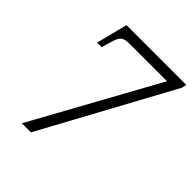

<svg xmlns="http://www.w3.org/2000/svg" viewBox="-199 -835 956 956"><g transform="rotate(45 279.0 -357.0)"><path d="M114 0 477 -659H210Q181 -659 167 -648.5Q153 -638 144 -607L127 -549H95L137 -714H558L552 -688L178 0Z"/></g></svg>

Font: Noto Serif Light
Style: Italic
Weight: 300
Italic angle: -12°
Designer: Monotype Design Team
Foundry: Monotype Imaging Inc.
Version: Version 2.013